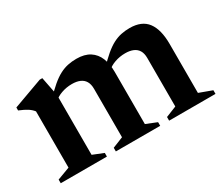

<svg xmlns="http://www.w3.org/2000/svg" viewBox="-84 -659 1007 866"><g transform="rotate(-30 419.5 -226.0)"><path d="M208.5 -352.5V-41.5L264.5 -19V0H24V-19L89.5 -43.5V-336.5Q79.5 -349.5 64 -359.5Q48.5 -369.5 21.5 -380.5V-396L175.5 -452H189ZM486 -313.5V-41.5L542 -19V0H311V-19L367 -41.5V-294Q367 -317.5 358 -332.8Q349 -348 332 -355.2Q315 -362.5 291 -362.5Q262 -362.5 236 -353.2Q210 -344 196 -329L178.5 -347.5Q208 -379 232 -399.2Q256 -419.5 277.5 -430.8Q299 -442 320.2 -446.5Q341.5 -451 365 -451Q407.5 -451 434.2 -433.8Q461 -416.5 473.5 -385.5Q486 -354.5 486 -313.5ZM763.5 -298.5V-43.5L830 -19V0H588.5V-19L644.5 -41.5V-294Q644.5 -318 635.5 -333Q626.5 -348 609.5 -355.2Q592.5 -362.5 568.5 -362.5Q539.5 -362.5 513.5 -353.2Q487.5 -344 473.5 -329L456 -347.5Q485.5 -379 509.5 -399.2Q533.5 -419.5 555 -430.8Q576.5 -442 597.8 -446.5Q619 -451 642.5 -451Q705.5 -451 734.5 -412.2Q763.5 -373.5 763.5 -298.5Z"/></g></svg>

Font: Newsreader 24pt SemiBold
Style: Regular
Weight: 600
Designer: Hugues Gentile
Foundry: Production Type
Version: Version 1.003